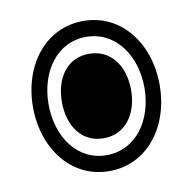

<svg xmlns="http://www.w3.org/2000/svg" viewBox="-60 -552 584 582"><g transform="rotate(-10 232.5 -261.0)"><path d="M232 -30C350 -30 427 -134 427 -261C427 -388 350 -492 232 -492C115 -492 37 -389 37 -261C37 -133 115 -30 232 -30ZM232 -79C142 -79 85 -161 85 -261C85 -361 142 -443 232 -443C323 -443 380 -360 380 -261C380 -161 323 -79 232 -79ZM232 -131C300 -131 339 -188 339 -261C339 -334 300 -391 232 -391C164 -391 126 -334 126 -261C126 -188 164 -131 232 -131Z"/></g></svg>

Font: Noto Sans Lao Looped Condensed ExtraBold
Style: Regular
Weight: 800
Width: 3
Designer: Mark Frömberg, Ben Mitchell
Foundry: The Fontpad Ltd
Version: Version 1.002